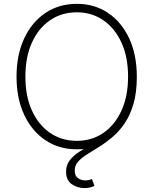

<svg xmlns="http://www.w3.org/2000/svg" viewBox="-20 -757 788 986"><path d="M374.5 9.8Q283.2 9.8 213.4 -36.9Q143.6 -83.5 104.2 -167.5Q64.9 -251.5 64.9 -363.3Q64.9 -476.1 104.5 -560.1Q144 -644 213.6 -690.7Q283.2 -737.3 374.5 -737.3Q465.3 -737.3 534.7 -690.7Q604 -644 643.3 -560.1Q682.6 -476.1 682.6 -363.3Q682.6 -251 643.3 -167Q604 -83 534.7 -36.6Q465.3 9.8 374.5 9.8ZM374.5 -33.7Q451.2 -33.7 510.5 -74.2Q569.8 -114.7 603.8 -189Q637.7 -263.2 637.7 -363.3Q637.7 -464.4 603.8 -538.3Q569.8 -612.3 510.5 -653.1Q451.2 -693.8 374.5 -693.8Q297.4 -693.8 237.8 -653.6Q178.2 -613.3 144.3 -539.1Q110.4 -464.8 110.4 -363.3Q110.4 -263.2 144 -189.2Q177.7 -115.2 237.3 -74.5Q296.9 -33.7 374.5 -33.7ZM414.1 209Q377 209 348.1 188.5Q319.3 168 319.3 124.5Q319.3 90.8 337.9 66.7Q356.4 42.5 386.7 22.7Q417 2.9 453.4 -18.3Q489.7 -39.6 525.9 -66.9Q562 -94.2 592.5 -133.3Q623 -172.4 641.4 -228.3Q659.7 -284.2 659.7 -363.3H682.6Q682.6 -281.7 665.3 -222.9Q647.9 -164.1 619.6 -122.8Q591.3 -81.5 557.1 -52.7Q522.9 -23.9 489 -2.9Q455.1 18.1 426.8 35.9Q398.4 53.7 381.1 73Q363.8 92.3 363.8 118.7Q363.8 146.5 380.4 158Q397 169.4 418.9 169.4Q428.7 169.4 436.8 167.5Q444.8 165.5 452.1 162.1L465.3 197.8Q455.1 202.1 442.4 205.6Q429.7 209 414.1 209Z"/></svg>

Font: Inter 16pt ExtraLight
Style: Regular
Weight: 250
Version: Version 4.001;git-66647c0bb